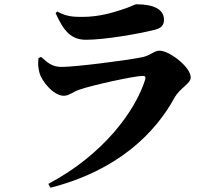

<svg xmlns="http://www.w3.org/2000/svg" viewBox="-20 -813 1040 898"><path d="M165 -471C174 -437 228 -365 279 -365C302 -365 323 -384 352 -394C413 -415 608 -458 648 -458C658 -458 663 -454 659 -441C614 -296 465 -90 206 47L216 65C530 -15 705 -190 795 -354C822 -403 872 -421 872 -451C872 -499 773 -576 726 -576C701 -576 684 -553 643 -545C563 -529 330 -500 269 -500C226 -500 205 -517 172 -547L160 -541C157 -515 158 -497 165 -471ZM747 -721C747 -769 699 -793 619 -793C608 -793 593 -781 547 -767C509 -755 446 -734 365 -734C331 -734 291 -734 248 -759L240 -752C277 -669 312 -627 382 -627C466 -627 622 -653 705 -674C737 -682 747 -698 747 -721Z"/></svg>

Font: Noto Serif CJK JP Black
Style: Regular
Weight: 900
Designer: Ryoko NISHIZUKA 西塚涼子 (kana & ideographs); Frank Grießhammer (Latin, Greek & Cyrillic); Wenlong ZHANG 张文龙 (bopomofo); San
Foundry: Adobe Systems Incorporated
Version: Version 1.001;PS 1.001;hotconv 16.6.54;makeotf.lib2.5.65590